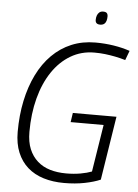

<svg xmlns="http://www.w3.org/2000/svg" viewBox="-59 -914 696 969"><g transform="rotate(5 289.0 -429.5)"><path d="M302 10Q245 10 198 -4.5Q151 -19 117.5 -48.5Q84 -78 65.5 -122.5Q47 -167 47 -227Q47 -311 62.5 -384.5Q78 -458 107.5 -518Q137 -578 180 -621Q223 -664 278 -687Q333 -710 399 -710Q447 -710 491.5 -703Q536 -696 574 -683L556 -635Q529 -643 503.5 -648Q478 -653 452.5 -656Q427 -659 398 -659Q332 -659 278 -627Q224 -595 185.5 -537.5Q147 -480 126.5 -402Q106 -324 106 -232Q106 -181 121 -145Q136 -109 163 -85Q190 -61 227 -50Q264 -39 309 -39Q348 -39 381.5 -45Q415 -51 438 -60L476 -299H309L316 -346H537L486 -23Q454 -9 406.5 0.5Q359 10 302 10ZM414 -802Q402 -802 396 -807.5Q390 -813 390 -824Q390 -836 393.5 -846Q397 -856 404.5 -862.5Q412 -869 424 -869Q437 -869 442.5 -863.5Q448 -858 448 -846Q448 -834 445 -824Q442 -814 434.5 -808Q427 -802 414 -802Z"/></g></svg>

Font: Georama ExtraCondensed Thin Light
Style: Italic
Weight: 300
Italic angle: -9°
Version: Version 1.001